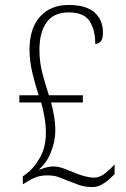

<svg xmlns="http://www.w3.org/2000/svg" viewBox="-20 -744 507 774"><path d="M353 10Q321 10 298 1.5Q275 -7 252 -16Q233 -24 215 -30.5Q197 -37 171 -37Q144 -37 124.5 -29.5Q105 -22 85 -9L72 -1V-33L87 -44Q114 -63 139.5 -106Q165 -149 165 -209Q165 -239 159.5 -271Q154 -303 146 -331H58V-360H136Q122 -402 110.5 -450.5Q99 -499 99 -544Q99 -630 141.5 -677Q184 -724 256 -724Q328 -724 361.5 -693.5Q395 -663 395 -613Q395 -587 386 -577Q377 -567 364 -567Q364 -624 341 -659Q318 -694 257 -694Q196 -694 167.5 -653.5Q139 -613 139 -543Q139 -491 152.5 -442.5Q166 -394 177 -360H314V-331H186Q193 -306 198 -275.5Q203 -245 203 -216Q203 -177 186 -132.5Q169 -88 138 -62L139 -60Q160 -68 172.5 -70.5Q185 -73 195 -73Q217 -73 242 -63Q267 -53 282 -47Q301 -39 321.5 -33.5Q342 -28 359 -28Q382 -28 403.5 -45Q425 -62 442 -81V-42Q434 -34 420.5 -21.5Q407 -9 389.5 0.5Q372 10 353 10Z"/></svg>

Font: Noto Serif Tamil Condensed ExtraLight
Style: Italic
Weight: 200
Width: 3
Italic angle: -12°
Designer: Indian Type Foundry, Tom Grace, and the Monotype Design Team
Foundry: Monotype Imaging Inc.
Version: Version 2.003; ttfautohint (v1.8.4.7-5d5b)